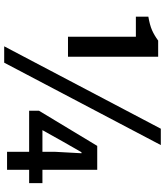

<svg xmlns="http://www.w3.org/2000/svg" viewBox="46 -838 806 939"><g transform="rotate(90 449.5 -369.0)"><path d="M160 -298V-630H62V-691Q103 -698 128 -709Q153 -720 179 -739H258V-298ZM207 14 610 -752H690L287 14ZM723 0V-236L730 -364H725L674 -275L617 -173H876V-108H522V-156L694 -441H811V0Z"/></g></svg>

Font: Noto Sans HK Thin SemiBold
Style: Regular
Weight: 600
Version: Version 2.004-H2;hotconv 1.0.118;makeotfexe 2.5.65603